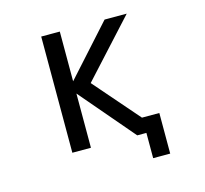

<svg xmlns="http://www.w3.org/2000/svg" viewBox="-123 -870 1246 1169"><g transform="rotate(-15 500.0 -285.0)"><path d="M351.6 -340.8V1H234.4V-731.4H351.6V-418L633.8 -731.4H773.4L452.1 -379.9L699.2 -95.7H808.6V160.2H701.2V1H695.3H643.6Z"/></g></svg>

Font: GenEi Gothic M SemiBold
Style: Regular
Weight: 500
Designer: o_tamon (Modified); [Source Han Sans]
Ryoko NISHIZUKA  (kana & ideographs); Paul D. Hunt (Latin, Greek & Cyrillic); Wenl
Version: Version 1.1a;Original Version 1.004